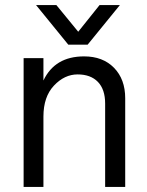

<svg xmlns="http://www.w3.org/2000/svg" viewBox="-20 -736 580 756"><path d="M325 -560H249L122 -716H202L288 -611L372 -716H452ZM473 0H394V-328Q394 -384 365.5 -413.5Q337 -443 285.5 -443Q234 -443 192.5 -399Q151 -355 151 -277V0H73V-507H151V-419Q196 -514 311 -514Q385 -514 429 -469Q473 -424 473 -349Z"/></svg>

Font: Hind Jalandhar
Style: Regular
Weight: 400
Designer: Namrata Goyal
Foundry: Indian Type Foundry
Version: Version 0.702;PS 1.0;hotconv 1.0.81;makeotf.lib2.5.63406